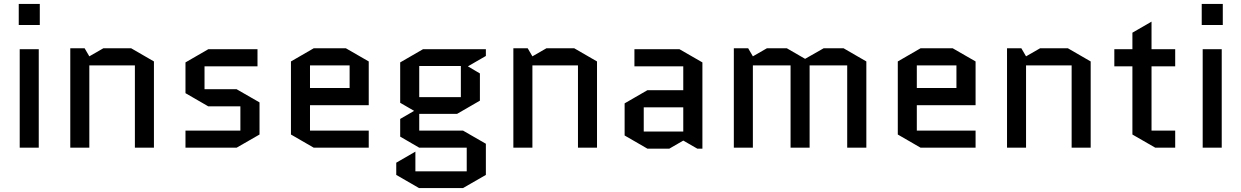

<svg xmlns="http://www.w3.org/2000/svg" viewBox="-20 -750 6304 975"><path d="M176.8 -500V0H80.1V-500ZM75.2 -623V-730H182.1V-623Z M761.7 -438V0H665V-418H433.6V0H336.9V-504.9H409.7L433.6 -463.9L504.9 -504.9H646Z M1297.9 -230V-66.9L1181.6 0H921.9V-86.9H1200.7V-210H1037.6L921.9 -276.9V-433.1L1037.6 -500H1287.6V-413.1H1018.6V-296.9H1181.6Z M1852.5 -86.9V0H1573.2L1457.5 -66.9V-438L1573.2 -504.9H1736.3L1852.5 -438V-215.8H1554.2V-86.9ZM1554.2 -418V-303.2H1755.4V-418Z M2108.9 0 2012.2 -56.2V-146L2083 -187L2012.2 -228V-433.1L2127.9 -500H2447.3V-465.8L2356 -413.1L2417 -377V-238.8L2301.3 -171.9H2108.9V-86.9H2331.1L2447.3 -20V138.2L2331.1 205.1H2107.9L1992.2 138.2V76.2L2089.4 20V120.1H2350.1V0ZM2108.9 -415V-256.8H2320.3V-415Z M3011.7 -438V0H2915V-418H2683.6V0H2586.9V-504.9H2659.7L2683.6 -463.9L2754.9 -504.9H2896Z M3249 -205.1V-82H3449.7V-205.1ZM3267.6 4.9 3151.9 -62V-225.1L3267.6 -292H3449.7V-413.1H3201.7V-500H3430.7L3546.9 -433.1V4.9H3521L3449.7 -36.1L3378.9 4.9Z M4379.4 -438V0H4282.2V-418H4091.3V0H3994.6V-418H3803.2V0H3706.5V-504.9H3779.3L3803.2 -463.9L3874.5 -504.9H3975.6L4068.4 -451.2L4162.6 -504.9H4263.7Z M4934.1 -86.9V0H4654.8L4539.1 -66.9V-438L4654.8 -504.9H4817.9L4934.1 -438V-215.8H4635.7V-86.9ZM4635.7 -418V-303.2H4836.9V-418Z M5518.6 -438V0H5421.9V-418H5190.4V0H5093.8V-504.9H5166.5L5190.4 -463.9L5261.7 -504.9H5402.8Z M5638.7 -413.1V-500H5730.5V-584L5827.6 -640.1V-500H5947.8V-413.1H5827.6V-86.9H5947.8V0H5846.7L5730.5 -66.9V-413.1Z M6184.1 -500V0H6087.4V-500ZM6082.5 -623V-730H6189.5V-623Z"/></svg>

Font: Quantico
Style: Regular
Weight: 400
Designer: Matt Desmond
Foundry: MADtype
Version: Version 2.002